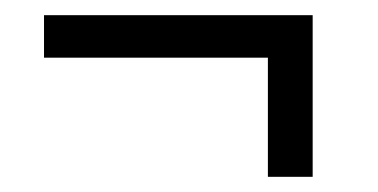

<svg xmlns="http://www.w3.org/2000/svg" viewBox="-20 -288 498 253"><path d="M38 -268H392V-55H333V-212H38Z"/></svg>

Font: Yrsa
Style: Regular
Weight: 400
Designer: Anna Giedrys (Yrsa+Rasa design), David Brezina (Yrsa art-direction, Rasa art-direction, design)
Foundry: Rosetta Type Foundry
Version: Version 2.004